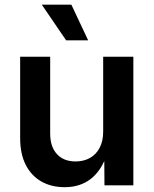

<svg xmlns="http://www.w3.org/2000/svg" viewBox="-20 -777 644 805"><path d="M251 7.8Q195.3 7.8 153.3 -16.1Q111.3 -40 87.9 -85.9Q64.5 -131.8 64.5 -197.8V-539.1H190.4V-217.3Q190.4 -161.6 218.8 -130.9Q247.1 -100.1 296.9 -100.1Q330.6 -100.1 356.7 -114.5Q382.8 -128.9 397.7 -157.2Q412.6 -185.5 412.6 -225.6V-539.1H539.1V0H418L417 -134.3H429.7Q406.7 -63.5 361.8 -27.8Q316.9 7.8 251 7.8ZM257.3 -607.9 155.3 -757.3H279.3L349.6 -607.9Z"/></svg>

Font: Inter 18pt SemiBold
Style: Regular
Weight: 600
Designer: Rasmus Andersson
Foundry: rsms
Version: Version 4.001;git-66647c0bb